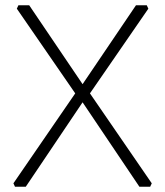

<svg xmlns="http://www.w3.org/2000/svg" viewBox="-20 -710 628 730"><path d="M31 -13 266 -355 44 -677 50 -690H91L294 -390L497 -690H538L544 -677L322 -355L557 -13L551 0H510L294 -321L78 0H37Z"/></svg>

Font: Oxanium ExtraLight
Style: Regular
Weight: 200
Designer: Severin Meyer
Version: Version 2.000